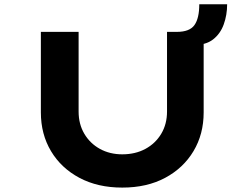

<svg xmlns="http://www.w3.org/2000/svg" viewBox="-20 -845 1109 871"><path d="M534.6 6Q423.5 6 340.4 -38.2Q257.4 -82.4 211.4 -159.4Q165.4 -236.4 165.4 -335V-700.4H336.6V-339Q336.6 -282.1 362.5 -238.2Q388.4 -194.3 433.2 -169.6Q478.1 -144.9 534.6 -144.9Q594 -144.9 639.7 -169.6Q685.3 -194.3 711.5 -238.2Q737.7 -282.1 737.7 -339V-700.4H782.2Q840.1 -700.4 862 -731.1Q884 -761.9 884 -825.5H1010.4Q1010.4 -777.5 995.1 -734.7Q979.8 -691.9 946.3 -665.9Q912.7 -640 857.2 -641.1L903.9 -674V-335Q903.9 -236.4 857.8 -159.4Q811.8 -82.4 729.1 -38.2Q646.4 6 534.6 6Z"/></svg>

Font: Lexend Zetta
Style: Regular
Weight: 400
Designer: Bonnie Shaver-Troup, Thomas Jockin
Foundry: Lexend
Version: Version 1.007